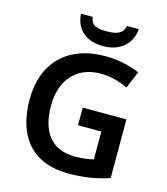

<svg xmlns="http://www.w3.org/2000/svg" viewBox="-134 -1033 994 1146"><g transform="rotate(15 363.0 -460.5)"><path d="M580 -931H506C500 -879 450 -869 401 -869C342 -869 301 -875 296 -931H223C228 -838 291 -778 400 -778C505 -778 573 -840 580 -931ZM378 -392V-283H522V-111C492 -104 460 -98 409 -98C254 -98 192 -204 192 -356C192 -514 282 -616 428 -616C492 -616 553 -598 599 -576L643 -681C583 -707 509 -724 431 -724C193 -724 59 -581 59 -358C59 -123 179 10 395 10C496 10 572 -4 648 -29V-392Z"/></g></svg>

Font: Noto Sans Telugu SemiBold
Style: Regular
Weight: 600
Designer: Jelle Bosma - Monotype Design Team
Foundry: Monotype Imaging Inc.
Version: Version 2.005